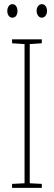

<svg xmlns="http://www.w3.org/2000/svg" viewBox="-20 -903 259 923"><path d="M181 0H38V-19L98 -22V-691L38 -695V-714H181V-695L123 -691V-22L181 -19ZM15 -850Q15 -863 21.5 -873Q28 -883 40 -883Q51 -883 57.5 -873.5Q64 -864 64 -850Q64 -836 57.5 -827Q51 -818 40 -818Q28 -818 21.5 -827.5Q15 -837 15 -850ZM156 -851Q156 -864 163 -873.5Q170 -883 181 -883Q192 -883 199 -874Q206 -865 206 -851Q206 -837 199 -827.5Q192 -818 181 -818Q170 -818 163 -828Q156 -838 156 -851Z"/></svg>

Font: Noto Sans Lao Looped ExtraCondensed Thin
Style: Regular
Weight: 100
Width: 2
Designer: Mark Frömberg, Ben Mitchell
Foundry: The Fontpad Ltd
Version: Version 1.002; ttfautohint (v1.8.4.7-5d5b)